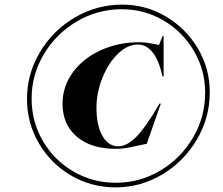

<svg xmlns="http://www.w3.org/2000/svg" viewBox="-20 -773 966 832"><path d="M251 -323Q251 -399 296 -460Q341 -521 417 -555.5Q493 -590 583 -590Q603 -590 619.5 -587.5Q636 -585 648.5 -582.5Q661 -580 669 -578L684 -616H689V-442H684Q669 -512 641.5 -546Q614 -580 577 -580Q532 -580 490.5 -539.5Q449 -499 423.5 -435Q398 -371 398 -306Q398 -229 424 -184Q450 -139 492 -139Q531 -139 572.5 -182Q614 -225 671 -324H677L616 -150Q562 -138 535.5 -133Q509 -128 483 -128Q374 -128 312.5 -181Q251 -234 251 -323ZM509 -753Q612 -753 699 -701.5Q786 -650 837.5 -563Q889 -476 889 -373Q889 -263 833 -168Q777 -73 683 -17Q589 39 481 39Q376 39 288 -12.5Q200 -64 148.5 -152Q97 -240 97 -344Q97 -453 153 -547Q209 -641 304 -697Q399 -753 509 -753ZM482 19Q585 19 674 -33.5Q763 -86 816 -176Q869 -266 869 -372Q869 -469 820.5 -552Q772 -635 689 -684Q606 -733 508 -733Q403 -733 313 -680Q223 -627 170 -538Q117 -449 117 -346Q117 -246 165.5 -162.5Q214 -79 298 -30Q382 19 482 19Z"/></svg>

Font: Nyght Serif Dark Italic
Style: Regular
Weight: 800
Italic angle: -16°
Designer: Maksym Kobuzan
Version: Version 0.400